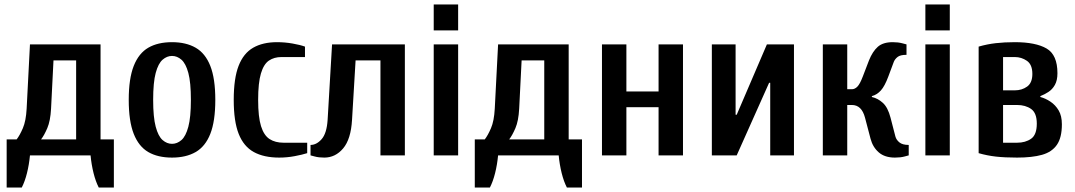

<svg xmlns="http://www.w3.org/2000/svg" viewBox="-20 -700 4841 865"><path d="M10 145V-72H55Q69 -90 83 -122.5Q97 -155 100 -210L115 -500H433V-72H493V145H425Q411 118 401.5 80Q392 42 388 0H115Q111 42 101.5 80Q92 118 78 145ZM165 -72H323V-428H221L210 -210Q207 -155 193 -122.5Q179 -90 165 -72Z M755 10Q691 10 648 -15Q605 -40 582.5 -97Q560 -154 560 -250Q560 -346 582.5 -403Q605 -460 648 -485Q691 -510 755 -510Q818 -510 861.5 -485Q905 -460 927.5 -403Q950 -346 950 -250Q950 -154 927.5 -97Q905 -40 861.5 -15Q818 10 755 10ZM755 -52Q778 -52 797.5 -69Q817 -86 828.5 -129Q840 -172 840 -250Q840 -329 828.5 -371.5Q817 -414 797.5 -431Q778 -448 755 -448Q732 -448 712.5 -431Q693 -414 681.5 -371.5Q670 -329 670 -250Q670 -172 681.5 -129Q693 -86 712.5 -69Q732 -52 755 -52Z M1238 10Q1169 10 1123.5 -15Q1078 -40 1055.5 -96.5Q1033 -153 1033 -250Q1033 -347 1055 -403.5Q1077 -460 1120.5 -485Q1164 -510 1228 -510Q1263 -510 1297.5 -504Q1332 -498 1354 -490V-443H1248Q1215 -443 1191.5 -427Q1168 -411 1155.5 -369Q1143 -327 1143 -250Q1143 -173 1156 -131.5Q1169 -90 1194.5 -73.5Q1220 -57 1258 -57H1364V-10Q1342 -3 1307.5 3.5Q1273 10 1238 10Z M1441 10Q1416 10 1398 5Q1380 0 1379 0V-47Q1406 -47 1429 -73Q1452 -99 1456 -160L1476 -500H1804V0H1694V-428H1582L1566 -160Q1561 -73 1526 -31.5Q1491 10 1441 10Z M1934 0V-500H2044V0ZM1934 -563V-680H2044V-563Z M2119 145V-72H2164Q2178 -90 2192 -122.5Q2206 -155 2209 -210L2224 -500H2542V-72H2602V145H2534Q2520 118 2510.5 80Q2501 42 2497 0H2224Q2220 42 2210.5 80Q2201 118 2187 145ZM2274 -72H2432V-428H2330L2319 -210Q2316 -155 2302 -122.5Q2288 -90 2274 -72Z M2692 0V-500H2802V-288H2947V-500H3057V0H2947V-217H2802V0Z M3187 0V-500H3294V-183H3299L3435 -500H3557V0H3450V-327H3445L3299 0Z M4012 10Q3966 10 3939 -13.5Q3912 -37 3902 -75L3877 -170Q3862 -227 3818 -227H3797V0H3687V-500H3797V-298H3818Q3831 -298 3842.5 -309.5Q3854 -321 3867 -355L3895 -428Q3911 -468 3934.5 -489Q3958 -510 4002 -510Q4026 -510 4045 -505Q4064 -500 4064 -500V-453Q4036 -453 4024 -443.5Q4012 -434 4007 -422L3982 -355Q3966 -312 3948.5 -292.5Q3931 -273 3908 -267V-263Q3935 -257 3957.5 -236.5Q3980 -216 3992 -170L4014 -85Q4018 -70 4032 -58.5Q4046 -47 4074 -47V0Q4074 0 4055.5 5Q4037 10 4012 10Z M4149 0V-500H4259V0ZM4149 -563V-680H4259V-563Z M4562 10Q4507 10 4467 5.5Q4427 1 4389 -10V-490Q4427 -501 4466 -505.5Q4505 -510 4552 -510Q4646 -510 4695 -481.5Q4744 -453 4744 -370Q4744 -338 4732.5 -317.5Q4721 -297 4703 -285.5Q4685 -274 4667 -267V-263Q4690 -257 4712.5 -242Q4735 -227 4749.5 -202.5Q4764 -178 4764 -140Q4764 -80 4741.5 -47.5Q4719 -15 4674.5 -2.5Q4630 10 4562 10ZM4499 -57H4562Q4600 -57 4625.5 -75Q4651 -93 4651 -143Q4651 -191 4625.5 -209Q4600 -227 4562 -227H4499ZM4499 -293H4552Q4584 -293 4607.5 -310Q4631 -327 4631 -367Q4631 -409 4606.5 -426Q4582 -443 4552 -443H4499Z"/></svg>

Font: Cuprum SemiBold
Style: Regular
Weight: 600
Designer: Jovanny Lemonad
Foundry: Jovanny Lemonad
Version: Version 3.000